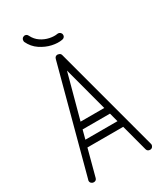

<svg xmlns="http://www.w3.org/2000/svg" viewBox="-207 -912 841 990"><g transform="rotate(-30 213.5 -417.0)"><path d="M400 -25Q401 -22 401 -20Q401 -12 395.5 -6Q390 0 382 0Q366 0 362 -14L320 -172H107L65 -14Q61 0 46 0Q38 0 32 -5.5Q26 -11 26 -19Q26 -24 28 -28L194 -649Q198 -664 213 -664Q216 -664 217 -663Q230 -661 233 -649ZM143 -305H284L214 -568ZM118 -212H309L295 -265H132ZM134 -821Q147 -795 170 -779.5Q193 -764 219.5 -758.5Q246 -753 267 -757Q275 -758 281.5 -753Q288 -748 289 -740Q290 -731 285 -725Q280 -719 272 -718Q245 -713 211 -720.5Q177 -728 145.5 -749Q114 -770 97 -806Q96 -808 96 -811Q95 -819 99.5 -825.5Q104 -832 113 -834Q128 -835 134 -821Z"/></g></svg>

Font: Libertine Sup Light
Style: Regular
Weight: 300
Designer: Bastien Sozeau
Foundry: NBR — Bastien Sozeau
Version: Version 2.003; ttfautohint (v1.8.4.7-5d5b);gftools[0.9.33]